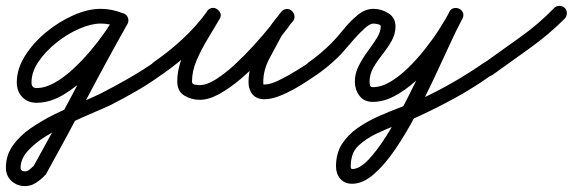

<svg xmlns="http://www.w3.org/2000/svg" viewBox="-69 -309 1945 652"><path d="M348 -264Q358 -261 362 -251.5Q366 -242 362 -232Q359 -222 349.5 -218Q340 -214 330 -218Q302 -229 273 -229Q241 -229 200.5 -211.5Q160 -194 123 -164.5Q86 -135 62 -100Q38 -65 38 -29Q38 -10 55 -10Q84 -10 115.5 -27.5Q147 -45 178 -73.5Q209 -102 237 -135Q265 -168 286.5 -199Q308 -230 320 -252Q325 -261 335 -264Q345 -267 354 -262Q363 -257 366 -247Q369 -237 364 -228Q345 -192 312 -146.5Q279 -101 236.5 -58.5Q194 -16 147.5 12Q101 40 55 40Q25 40 6.5 20.5Q-12 1 -12 -29Q-12 -75 16 -119.5Q44 -164 88 -200Q132 -236 181 -257.5Q230 -279 273 -279Q311 -279 348 -264Q348 -264 348 -264Q348 -264 348 -264ZM320 -252Q325 -261 335 -264Q345 -267 354 -262Q363 -257 366 -247Q369 -237 364 -228Q293 -102 225.5 26.5Q158 155 88 281Q88 281 86 284Q85 286 84 286Q71 300 53.5 311.5Q36 323 16 323Q-11 323 -30 305.5Q-49 288 -49 260Q-49 219 -26 186Q-3 153 34.5 127Q72 101 115.5 79.5Q159 58 200 41Q241 24 272 9Q319 -15 364.5 -41Q410 -67 454 -97Q454 -97 454 -97Q454 -97 454 -97Q462 -103 472.5 -101.5Q483 -100 488 -91Q494 -83 492.5 -72.5Q491 -62 482 -57Q441 -27 397 -1.5Q353 24 308 47Q285 58 247 74Q209 90 167 110Q125 130 87 153.5Q49 177 25 204Q1 231 1 260Q1 273 16 273Q24 273 33 265.5Q42 258 48 252Q48 252 46 254Q44 257 44 257Q115 130 182 2Q249 -126 320 -252Q320 -252 320 -252Q320 -252 320 -252Z M481 -56Q473 -51 462.5 -52.5Q452 -54 446 -63Q441 -71 442.5 -81.5Q444 -92 453 -98Q504 -133 551 -176.5Q598 -220 635 -271Q642 -281 651.5 -282Q661 -283 668 -278Q676 -273 679.5 -264Q683 -255 677 -245Q659 -214 637 -178Q615 -142 599 -105Q583 -68 583 -32Q583 -23 593 -21.5Q603 -20 609 -20Q633 -20 664 -39.5Q695 -59 728 -89.5Q761 -120 792 -154Q823 -188 847.5 -218.5Q872 -249 886 -267Q893 -277 903 -277.5Q913 -278 920 -272Q928 -266 930.5 -256.5Q933 -247 926 -237Q915 -225 904.5 -212Q894 -199 886 -185Q886 -185 886 -185Q886 -185 886 -185Q867 -150 846 -110.5Q825 -71 825 -30Q825 -24 826 -21Q826 -21 826 -22Q826 -22 826 -22Q828 -18 825.5 -18Q823 -18 822.5 -20Q822 -22 829 -22Q849 -22 878.5 -36.5Q908 -51 936.5 -68.5Q965 -86 981 -97Q989 -103 999.5 -101.5Q1010 -100 1015 -91Q1021 -83 1019.5 -72.5Q1018 -62 1009 -57Q988 -42 956 -22Q924 -2 890 13Q856 28 829 28Q796 28 782 2Q782 2 782 2Q782 1 782 1Q775 -12 775 -30Q775 -79 797.5 -123Q820 -167 842 -209Q842 -209 842 -209Q842 -209 842 -209Q851 -225 863 -239.5Q875 -254 886 -269Q894 -278 904 -278.5Q914 -279 921 -273Q928 -267 930.5 -257.5Q933 -248 926 -239Q910 -215 882 -181Q854 -147 820 -110Q786 -73 749 -41.5Q712 -10 676 10Q640 30 609 30Q581 30 557 15.5Q533 1 533 -32Q533 -73 549.5 -114.5Q566 -156 589.5 -195Q613 -234 633 -269Q639 -280 649 -280.5Q659 -281 667 -276Q675 -271 678.5 -261.5Q682 -252 675 -243Q637 -188 586.5 -141Q536 -94 481 -56Q481 -56 481 -56Q481 -56 481 -56Z M1008 -56Q1000 -51 989.5 -52.5Q979 -54 973 -63Q968 -71 969.5 -81.5Q971 -92 980 -98Q1020 -126 1056 -162Q1075 -181 1097 -208.5Q1119 -236 1145 -257.5Q1171 -279 1199 -279Q1226 -279 1250 -264Q1274 -249 1274 -219Q1274 -193 1260.5 -169.5Q1247 -146 1229.5 -124Q1212 -102 1199 -79.5Q1186 -57 1186 -32Q1186 -26 1187.5 -19.5Q1189 -13 1197 -13Q1226 -13 1257 -31.5Q1288 -50 1318.5 -80Q1349 -110 1376 -144.5Q1403 -179 1424 -212Q1445 -245 1457 -268Q1462 -279 1472 -281Q1482 -283 1490 -278Q1499 -274 1503 -265Q1507 -256 1501 -245Q1483 -212 1458.5 -158.5Q1434 -105 1404.5 -42Q1375 21 1341.5 84Q1308 147 1272.5 199Q1237 251 1200 283Q1163 315 1127 315Q1101 315 1086.5 298Q1072 281 1072 256Q1072 212 1092 180.5Q1112 149 1145 126Q1178 103 1217.5 85.5Q1257 68 1296 53.5Q1335 39 1367 24Q1477 -28 1576 -97Q1584 -103 1594.5 -101.5Q1605 -100 1610 -91Q1616 -83 1614.5 -72.5Q1613 -62 1604 -57Q1543 -13 1477.5 23Q1412 59 1344 90Q1313 103 1277.5 116Q1242 129 1208 145.5Q1174 162 1149 185Q1134 199 1128 217Q1122 235 1122 256Q1122 265 1127 265Q1152 265 1182 233.5Q1212 202 1244 151Q1276 100 1307 39.5Q1338 -21 1366.5 -81.5Q1395 -142 1418.5 -191.5Q1442 -241 1457 -269Q1463 -280 1473 -281.5Q1483 -283 1491 -279Q1499 -275 1503 -266Q1507 -257 1501 -246Q1486 -216 1462 -178.5Q1438 -141 1407.5 -103Q1377 -65 1342 -33.5Q1307 -2 1270 17.5Q1233 37 1197 37Q1167 37 1151.5 16Q1136 -5 1136 -32Q1136 -59 1149 -85Q1162 -111 1179.5 -134.5Q1197 -158 1210.5 -179.5Q1224 -201 1224 -219Q1224 -225 1213.5 -227Q1203 -229 1199 -229Q1188 -229 1171.5 -214.5Q1155 -200 1136.5 -179.5Q1118 -159 1102.5 -140.5Q1087 -122 1079 -115Q1045 -82 1008 -56Q1008 -56 1008 -56Q1008 -56 1008 -56Z M1570 -61Q1564 -70 1565.5 -80Q1567 -90 1576 -96Q1636 -139 1698.5 -183.5Q1761 -228 1813 -282Q1813 -282 1813 -282Q1813 -282 1813 -282Q1820 -289 1830.5 -289Q1841 -289 1849 -282Q1856 -275 1856 -264.5Q1856 -254 1849 -246Q1795 -192 1731 -146Q1667 -100 1604 -55Q1596 -49 1586 -51Q1576 -53 1570 -61Z"/></svg>

Font: FRB American Cursive Semibold
Style: Italic
Weight: 600
Italic angle: -25°
Version: Version 2.0;Modular Font Editor K font №1